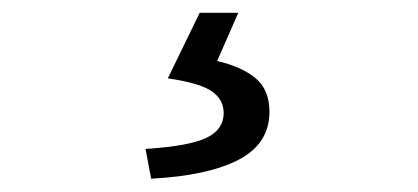

<svg xmlns="http://www.w3.org/2000/svg" viewBox="-20 -23 646 297"><path d="M213.8 253.4 205.1 207.4Q274.1 202.8 300 189.9Q326 177 326 152Q326 130.5 307.1 117.9Q288.3 105.2 239.6 98.2L288.9 -3.2H348.6L315.9 71.4Q354.1 80.2 375.5 98.1Q396.8 116 396.8 150.1Q396.8 199.1 349.3 224Q301.9 248.8 213.8 253.4Z"/></svg>

Font: Noto Sans TC Thin
Style: Regular
Weight: 100
Designer: Ryoko NISHIZUKA 西塚涼子 (kana, bopomofo & ideographs); Paul D. Hunt (Latin, Greek & Cyrillic); Sandoll Communications 산돌커뮤니
Foundry: Adobe
Version: Version 2.004-H2;hotconv 1.0.118;makeotfexe 2.5.65603